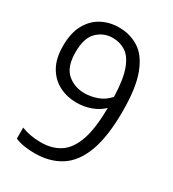

<svg xmlns="http://www.w3.org/2000/svg" viewBox="-183 -851 868 962"><g transform="rotate(30 251.0 -370.0)"><path d="M221.5 -749Q285.5 -749 336.2 -716.8Q387 -684.5 416.5 -606.8Q446 -529 446 -393.5Q446 -248 413 -159.2Q380 -70.5 317.5 -30.8Q255 9 167 9Q137.5 9 108.2 4.5Q79 0 55 -10.5V-74Q105 -54 167 -54Q233 -54 278.5 -84.2Q324 -114.5 348 -184Q372 -253.5 372.5 -371Q346 -345 306.5 -330.2Q267 -315.5 222.5 -315.5Q168.5 -315.5 123 -338.5Q77.5 -361.5 50.2 -408.8Q23 -456 23 -529Q23 -603 49.5 -651.8Q76 -700.5 121 -724.8Q166 -749 221.5 -749ZM234 -376.5Q270.5 -376.5 307.8 -390Q345 -403.5 372 -435Q369 -535.5 348.5 -590.5Q328 -645.5 294.8 -666.8Q261.5 -688 220 -688Q168.5 -688 130.8 -652Q93 -616 93 -532.5Q93 -448.5 134 -412.5Q175 -376.5 234 -376.5Z"/></g></svg>

Font: Encode Sans Condensed
Style: Regular
Weight: 400
Width: 3
Designer: Multiple Designers
Foundry: Impallari Type
Version: Version 3.000; ttfautohint (v1.8.3) -l 8 -r 50 -G 200 -x 14 